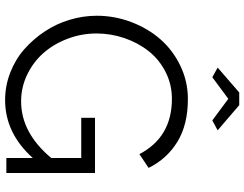

<svg xmlns="http://www.w3.org/2000/svg" viewBox="-123 -834 962 756"><g transform="rotate(90 358.0 -456.0)"><path d="M369.1 -874 284.2 -811 246.1 -832 344.2 -917H394L493.2 -832L454.1 -811ZM443.8 -349.1H661.1V0H602.1V-104Q503.9 4.9 374 4.9Q318.4 4.9 266.4 -15.1Q214.4 -35.2 174.3 -70.3Q134.3 -105.5 104 -150.9Q73.7 -196.3 57.9 -249.3Q42 -302.2 42 -356Q42 -426.3 66.9 -491.9Q91.8 -557.6 134.8 -606.7Q177.7 -655.8 239.3 -685.3Q300.8 -714.8 370.1 -714.8Q470.7 -714.8 538.1 -673.6Q605.5 -632.3 641.1 -560.1L586.9 -523.9Q520 -651.9 369.1 -651.9Q312 -651.9 262.9 -626.7Q213.9 -601.6 181.2 -560.1Q148.4 -518.6 130.1 -465.1Q111.8 -411.6 111.8 -355Q111.8 -295.9 132.6 -241.2Q153.3 -186.5 188.7 -146.2Q224.1 -106 273.9 -82Q323.7 -58.1 378.9 -58.1Q502.9 -58.1 602.1 -176.8V-294.9H443.8Z"/></g></svg>

Font: Rawline
Style: Regular
Weight: 400
Designer: Matt McInerney, Pablo Impallari, Rodrigo Fuenzalida
Foundry: Matt McInerney, Pablo Impallari, Rodrigo Fuenzalida
Version: Version 4.020;PS 004.020;hotconv 1.0.88;makeotf.lib2.5.64775